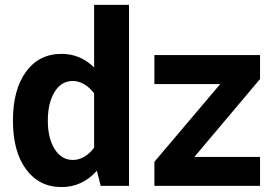

<svg xmlns="http://www.w3.org/2000/svg" viewBox="-20 -757 1114 782"><path d="M877 -414.6 608.9 -98.1V0H1039.1V-117.7H771.5L1039.1 -435.1V-532.7H608.9V-414.6ZM32.7 -265.6C32.7 -182.1 50.3 -116.2 85.9 -67.9C121.1 -19.5 169.4 4.9 231.4 4.9C286.6 4.9 334.5 -17.1 374.5 -61.5L390.1 0H505.4V-737.3H363.3V-482.4C325.7 -519 281.7 -537.6 231.4 -537.6C169.4 -537.6 121.1 -513.2 85.9 -464.8C50.3 -416 32.7 -349.6 32.7 -265.6ZM174.8 -266.1C174.8 -314.5 184.1 -353 202.6 -382.8C220.7 -412.6 245.6 -427.2 276.4 -427.2C309.1 -427.2 339.4 -408.2 363.3 -377V-155.3C339.8 -124 309.6 -105.5 276.9 -105.5C246.1 -105.5 221.2 -120.1 202.6 -149.9C184.1 -179.2 174.8 -217.8 174.8 -266.1Z"/></svg>

Font: Estedad Bold
Style: Regular
Weight: 700
Designer: Amin Abedi
Version: Version 7.3